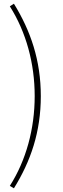

<svg xmlns="http://www.w3.org/2000/svg" viewBox="-20 -824 339 1035"><path d="M55 191C145 46 200 -112 200 -306C200 -499 145 -658 55 -804L33 -790C121 -651 167 -482 167 -306C167 -130 121 40 33 178Z"/></svg>

Font: Noto Sans T Chinese Thin
Style: Regular
Weight: 100
Designer: Ryoko NISHIZUKA (kana & ideographs); Paul D. Hunt (Latin, Greek & Cyrillic); Wenlong ZHANG (bopomofo); Sandoll Communica
Foundry: Adobe Systems Incorporated
Version: Version 1.000;PS 1;hotconv 1.0.78;makeotf.lib2.5.61930